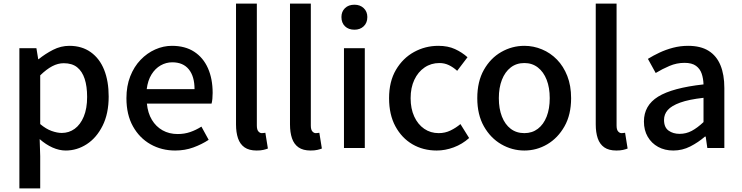

<svg xmlns="http://www.w3.org/2000/svg" viewBox="-20 -817 4095 1060"><path d="M87 223V-551H181L191 -490H193Q230 -520 273 -542Q316 -564 363 -564Q432 -564 481 -529Q530 -494 555 -431.5Q580 -369 580 -284Q580 -190 546.5 -123Q513 -56 459 -21Q405 14 343 14Q307 14 270 -2.5Q233 -19 199 -49L202 45V223ZM321 -83Q361 -83 392.5 -106Q424 -129 442.5 -173.5Q461 -218 461 -282Q461 -340 447.5 -381.5Q434 -423 406 -445.5Q378 -468 332 -468Q300 -468 268.5 -451.5Q237 -435 202 -401V-132Q234 -105 265 -94Q296 -83 321 -83Z M947 14Q872 14 811 -20.5Q750 -55 714 -119.5Q678 -184 678 -275Q678 -342 699 -395.5Q720 -449 756 -486.5Q792 -524 837 -544Q882 -564 929 -564Q1002 -564 1052 -531.5Q1102 -499 1128 -440.5Q1154 -382 1154 -304Q1154 -287 1152.5 -271.5Q1151 -256 1148 -245H791Q796 -193 818.5 -155.5Q841 -118 877.5 -97.5Q914 -77 961 -77Q998 -77 1030 -88Q1062 -99 1092 -118L1132 -45Q1094 -20 1047.5 -3Q1001 14 947 14ZM790 -325H1054Q1054 -395 1022.5 -434Q991 -473 931 -473Q897 -473 867 -456Q837 -439 816.5 -406Q796 -373 790 -325Z M1397 14Q1355 14 1330 -3.5Q1305 -21 1294 -53.5Q1283 -86 1283 -130V-797H1398V-124Q1398 -101 1406.5 -91.5Q1415 -82 1425 -82Q1429 -82 1433 -82.5Q1437 -83 1445 -84L1459 3Q1449 7 1434 10.5Q1419 14 1397 14Z M1695 14Q1653 14 1628 -3.5Q1603 -21 1592 -53.5Q1581 -86 1581 -130V-797H1696V-124Q1696 -101 1704.5 -91.5Q1713 -82 1723 -82Q1727 -82 1731 -82.5Q1735 -83 1743 -84L1757 3Q1747 7 1732 10.5Q1717 14 1695 14Z M1879 0V-551H1994V0ZM1937 -653Q1904 -653 1884.5 -672Q1865 -691 1865 -723Q1865 -753 1884.5 -772Q1904 -791 1937 -791Q1968 -791 1988 -772Q2008 -753 2008 -723Q2008 -691 1988 -672Q1968 -653 1937 -653Z M2391 14Q2316 14 2257 -20.5Q2198 -55 2163 -119.5Q2128 -184 2128 -275Q2128 -367 2166 -431.5Q2204 -496 2266 -530Q2328 -564 2400 -564Q2453 -564 2492 -546Q2531 -528 2561 -501L2504 -426Q2482 -446 2458 -457.5Q2434 -469 2406 -469Q2360 -469 2324 -444.5Q2288 -420 2267.5 -376.5Q2247 -333 2247 -275Q2247 -217 2267 -173.5Q2287 -130 2322 -106Q2357 -82 2402 -82Q2437 -82 2467 -96.5Q2497 -111 2522 -132L2570 -55Q2532 -21 2485 -3.5Q2438 14 2391 14Z M2875 14Q2807 14 2747.5 -20.5Q2688 -55 2651.5 -119.5Q2615 -184 2615 -275Q2615 -367 2651.5 -431.5Q2688 -496 2747.5 -530Q2807 -564 2875 -564Q2925 -564 2972 -544.5Q3019 -525 3055 -488Q3091 -451 3112 -397.5Q3133 -344 3133 -275Q3133 -184 3096.5 -119.5Q3060 -55 3001.5 -20.5Q2943 14 2875 14ZM2875 -82Q2918 -82 2949.5 -106Q2981 -130 2998 -173.5Q3015 -217 3015 -275Q3015 -333 2998 -376.5Q2981 -420 2949.5 -444.5Q2918 -469 2875 -469Q2831 -469 2799.5 -444.5Q2768 -420 2751 -376.5Q2734 -333 2734 -275Q2734 -217 2751 -173.5Q2768 -130 2799.5 -106Q2831 -82 2875 -82Z M3383 14Q3341 14 3316 -3.5Q3291 -21 3280 -53.5Q3269 -86 3269 -130V-797H3384V-124Q3384 -101 3392.5 -91.5Q3401 -82 3411 -82Q3415 -82 3419 -82.5Q3423 -83 3431 -84L3445 3Q3435 7 3420 10.5Q3405 14 3383 14Z M3697 14Q3650 14 3613.5 -6Q3577 -26 3556 -62Q3535 -98 3535 -146Q3535 -235 3613.5 -283.5Q3692 -332 3864 -351Q3863 -383 3854 -410Q3845 -437 3822.5 -453.5Q3800 -470 3759 -470Q3716 -470 3676 -453Q3636 -436 3600 -414L3557 -492Q3586 -510 3621 -526.5Q3656 -543 3696 -553.5Q3736 -564 3779 -564Q3848 -564 3892 -536.5Q3936 -509 3957.5 -457Q3979 -405 3979 -331V0H3885L3876 -63H3872Q3835 -31 3791 -8.5Q3747 14 3697 14ZM3732 -78Q3768 -78 3799 -94.5Q3830 -111 3864 -143V-277Q3783 -268 3735 -250.5Q3687 -233 3666.5 -209.5Q3646 -186 3646 -155Q3646 -114 3671 -96Q3696 -78 3732 -78Z"/></svg>

Font: Noto Sans KR Medium
Style: Regular
Weight: 500
Designer: Ryoko NISHIZUKA  (kana, bopomofo & ideographs); Paul D. Hunt (Latin, Greek & Cyrillic); Sandoll Communications , Soo-you
Foundry: Adobe
Version: Version 2.004-H2;hotconv 1.0.118;makeotfexe 2.5.65603